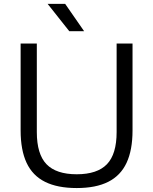

<svg xmlns="http://www.w3.org/2000/svg" viewBox="-20 -966 794 996"><path d="M378 9.5Q278 9.5 213.5 -22.8Q149 -55 118 -121.2Q87 -187.5 87 -289.5V-740H171V-281Q171 -166.5 221.2 -114.2Q271.5 -62 378 -62Q484.5 -62 534.8 -114.2Q585 -166.5 585 -281V-740H667.5V-289.5Q667.5 -187.5 636.5 -121.2Q605.5 -55 541.5 -22.8Q477.5 9.5 378 9.5ZM339.5 -804 227 -946H318L416.5 -804Z"/></svg>

Font: Encode Sans SemiExpanded
Style: Regular
Weight: 400
Width: 6
Designer: Multiple Designers
Foundry: Impallari Type
Version: Version 3.002